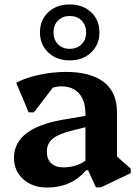

<svg xmlns="http://www.w3.org/2000/svg" viewBox="-20 -831 624 865"><path d="M192 14Q127 14 85 -23.5Q43 -61 43 -120Q43 -252 259 -291L365 -309V-316Q365 -377 336.5 -409.5Q308 -442 256 -442Q237 -442 218 -436L133 -325H109L53 -458Q90 -479 152.5 -493Q215 -507 276 -507Q389 -507 448 -461Q507 -415 507 -327V-126L569 -71V-51L435 13H412L377 -64H368Q301 14 192 14ZM191 -148Q191 -114 210.5 -95.5Q230 -77 265 -77Q323 -77 365 -107V-258L306 -243Q244 -228 217.5 -206Q191 -184 191 -148ZM294 -559Q235 -559 197.5 -594.5Q160 -630 160 -685Q160 -741 197.5 -776Q235 -811 294 -811Q353 -811 390.5 -776Q428 -741 428 -685Q428 -630 390.5 -594.5Q353 -559 294 -559ZM294 -611Q327 -611 347.5 -631.5Q368 -652 368 -685Q368 -718 347.5 -738.5Q327 -759 294 -759Q262 -759 241.5 -738.5Q221 -718 221 -685Q221 -652 241.5 -631.5Q262 -611 294 -611Z"/></svg>

Font: Platypi SemiBold
Style: Regular
Weight: 600
Designer: David Sargent
Foundry: Bolt Cutter Type
Version: Version 1.200; ttfautohint (v1.8.4.7-5d5b)